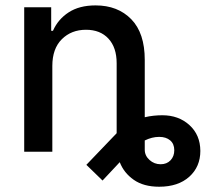

<svg xmlns="http://www.w3.org/2000/svg" viewBox="-20 -573 817 725"><path d="M581 132.1Q522.4 132.1 485.1 106Q447.8 79.9 432.2 39.4L367.2 108.7L306.1 49.4Q417.3 -67.1 420.5 -70V-334.2Q420.5 -393.5 389.6 -427Q358.7 -460.6 304.7 -460.6Q249.3 -460.6 213.4 -424.9Q177.6 -389.2 177.6 -323.9V0H71.4V-545.5H173.3V-456.7H180Q198.9 -500 239.2 -526.3Q279.5 -552.6 340.9 -552.6Q424.7 -552.6 475.7 -500.4Q526.6 -448.2 526.6 -346.9V-130.3Q543 -134.2 559.7 -136Q576.3 -137.8 593 -137.8Q654.5 -137.8 695.3 -100.7Q736.2 -63.6 736.5 -3.2Q736.5 56.8 694.6 94.5Q652.7 132.1 581 132.1ZM586.6 47.2Q609.7 47.2 623.9 32.3Q638.1 17.4 638.1 -5.7Q638.1 -29.8 622.5 -43Q606.9 -56.1 581.7 -56.1H580.3Q554.3 -56.1 526.6 -42.6V-7.8Q526.6 14.9 544.6 31.1Q562.5 47.2 586.6 47.2Z"/></svg>

Font: Linik Sans Medium
Style: Regular
Weight: 500
Designer: Rasmus Andersson (font), Cristiano Sobral (main changes)
Foundry: rsms
Version: Version 3.018;June 1, 2022;FontCreator 14.0.0.2814 64-bit; t